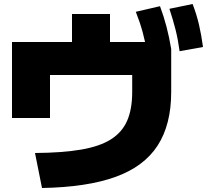

<svg xmlns="http://www.w3.org/2000/svg" viewBox="-20 -875 1040 960"><path d="M155 -110Q292 -111 385.5 -127Q479 -143 535 -178.5Q591 -214 616 -272Q641 -330 641 -415V-500H230V-285H40V-665H340V-805H530V-665H826L836 -630V-415Q836 -252 768 -147Q700 -42 557.5 9.5Q415 61 190 65ZM717 -605Q707 -664 693.5 -713.5Q680 -763 659 -816L780 -844Q799 -793 812.5 -741.5Q826 -690 836 -630ZM878 -619Q870 -678 857.5 -727.5Q845 -777 827 -831L943 -855Q963 -803 975 -751.5Q987 -700 995 -640Z"/></svg>

Font: M PLUS 1 Black
Style: Regular
Weight: 900
Designer: Coji Morishita
Foundry: UNDERFOREST DESIGN
Version: Version 1.001